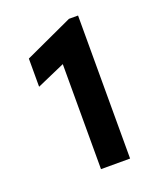

<svg xmlns="http://www.w3.org/2000/svg" viewBox="-94 -950 459 563"><g transform="rotate(-20 136.0 -668.0)"><path d="M125 -772 37.1 -733.4V-821.3L187.5 -890.6H215.8V-444.3H125Z"/></g></svg>

Font: Reddit Sans Vanilla SemiBold
Style: Regular
Weight: 600
Designer: Stephen Hutchings
Foundry: Reddit
Version: Version 1.013